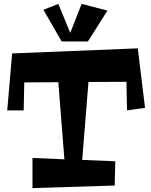

<svg xmlns="http://www.w3.org/2000/svg" viewBox="-20 -957 771 981"><path d="M569 -133 566 -9 146 4V-150L309 -143L278 -537L104 -536L101 -393H17L42 -684L684 -710L721 -406L629 -393L626 -539L432 -538L400 -140ZM529 -903 397 -937 339 -789 278 -937 202 -907 295 -745H429Z"/></svg>

Font: Peralta
Style: Regular
Weight: 400
Designer: Astigmatic (AOETI)
Foundry: Astigmatic (AOETI)
Version: Version 1.000